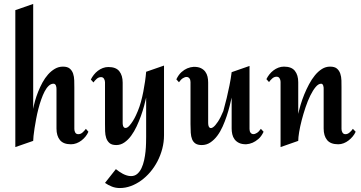

<svg xmlns="http://www.w3.org/2000/svg" viewBox="-20 -720 1815 966"><path d="M424.8 -57.1Q419.4 -44.4 410.4 -33.2Q401.4 -22 389.9 -13.2Q378.4 -4.4 365 0.7Q351.6 5.9 336.9 5.9Q298.8 5.9 281.5 -15.4Q264.2 -36.6 264.2 -73.2V-272Q264.2 -275.9 263.7 -280.5Q263.2 -285.2 261.5 -289.3Q259.8 -293.5 256.8 -296.1Q253.9 -298.8 249 -298.8Q236.3 -298.8 225.1 -288.3Q213.9 -277.8 204.6 -260Q195.3 -242.2 187.3 -219.2Q179.2 -196.3 172.9 -171.4Q166.5 -146.5 161.9 -121.6Q157.2 -96.7 153.8 -74.7Q150.4 -52.7 148.7 -36.1Q147 -19.5 147 -11.2L57.1 20V-668.9L147 -700.2V-171.9Q149.9 -189.5 156.2 -212.2Q162.6 -234.9 171.9 -258.3Q181.2 -281.7 193.6 -304.7Q206.1 -327.6 221.7 -345.2Q237.3 -362.8 256.1 -373.8Q274.9 -384.8 296.9 -384.8Q319.3 -384.8 331.1 -374.8Q342.8 -364.7 347.9 -349.4Q353 -334 353.5 -315.4Q354 -296.9 354 -279.8V-70.8Q354 -61 358.6 -53Q363.3 -44.9 374 -44.9Q386.2 -44.9 396 -54Q405.8 -63 412.1 -71.8Z M805.2 -40Q805.2 -4.9 796.4 28.6Q787.6 62 772.2 91.6Q756.8 121.1 735.8 145.8Q714.8 170.4 690.2 188.2Q665.5 206.1 638.2 216.1Q610.8 226.1 583 226.1Q562 226.1 543.5 219Q524.9 211.9 508.3 200.2L563 130.9Q570.3 136.7 579.3 143.1Q588.4 149.4 598.1 154.5Q607.9 159.7 618.4 162.8Q628.9 166 639.2 166Q657.7 166 670.7 154.8Q683.6 143.6 691.9 126Q700.2 108.4 705.1 86.2Q710 64 712.2 42Q714.4 20 714.8 0.2Q715.3 -19.5 715.3 -32.2V-229Q711.4 -211.9 705.1 -187.7Q698.7 -163.6 689.2 -137Q679.7 -110.4 667.5 -84.2Q655.3 -58.1 639.9 -37.1Q624.5 -16.1 605.7 -3.2Q586.9 9.8 564.9 9.8Q542.5 9.8 531 -0.2Q519.5 -10.3 514.4 -25.6Q509.3 -41 508.8 -59.6Q508.3 -78.1 508.3 -95.2V-306.2Q508.3 -314.9 503.4 -323.5Q498.5 -332 488.3 -332Q476.1 -332 466.1 -323Q456.1 -314 450.2 -305.2L437 -319.8Q442.9 -332 451.9 -343.5Q460.9 -355 472.4 -363.8Q483.9 -372.6 497.3 -377.7Q510.7 -382.8 525.4 -382.8Q563.5 -382.8 580.3 -361.6Q597.2 -340.3 597.2 -304.2V-103Q597.2 -100.1 597.4 -95.5Q597.7 -90.8 599.1 -86.7Q600.6 -82.5 603.5 -79.3Q606.4 -76.2 611.3 -76.2Q620.6 -76.2 630.4 -86.9Q640.1 -97.7 648.9 -111.8Q657.7 -126 664.1 -140.1Q670.4 -154.3 673.3 -161.1Q682.1 -182.1 689 -207Q695.8 -231.9 700.9 -258.1Q706.1 -284.2 709.7 -309.8Q713.4 -335.4 715.3 -358.9L805.2 -390.1Z M1306.2 -57.1Q1294.9 -33.2 1279.8 -20.5Q1264.6 -7.8 1251 -2Q1234.9 4.9 1218.3 5.9Q1196.3 5.9 1182.4 -1Q1168.5 -7.8 1160.2 -19Q1151.9 -30.3 1148.7 -44.4Q1145.5 -58.6 1145.5 -73.2V-229Q1141.6 -211.4 1135.5 -187Q1129.4 -162.6 1120.6 -136Q1111.8 -109.4 1100.1 -83.3Q1088.4 -57.1 1073 -36.6Q1057.6 -16.1 1038.3 -3.2Q1019 9.8 995.1 9.8Q975.1 9.8 963.6 2.2Q952.1 -5.4 946.5 -19.3Q940.9 -33.2 939.7 -52.5Q938.5 -71.8 938.5 -95.2V-307.1Q938.5 -318.8 933.1 -325.7Q927.7 -332.5 919.2 -332.8Q910.6 -333 900.4 -326.7Q890.1 -320.3 880.4 -306.2L867.2 -320.8Q878.4 -344.2 893.1 -357.2Q907.7 -370.1 921.9 -376Q938 -382.8 955.1 -383.8Q977.1 -383.8 991 -377Q1004.9 -370.1 1012.9 -359.1Q1021 -348.1 1024.2 -334Q1027.3 -319.8 1027.3 -305.2V-103Q1027.3 -84 1034.2 -78.1Q1041 -72.3 1052 -79.8Q1063 -87.4 1076.4 -107.7Q1089.8 -127.9 1103.5 -161.1Q1112.3 -192.9 1120.6 -226.6Q1127.4 -255.4 1134.5 -290Q1141.6 -324.7 1145.5 -356.9L1235.4 -388.2V-70.8Q1235.4 -59.1 1240.7 -52.2Q1246.1 -45.4 1254.4 -45.2Q1262.7 -44.9 1272.7 -51.3Q1282.7 -57.6 1292.5 -71.8Z M1769.5 -57.1Q1763.7 -44.4 1754.4 -33.2Q1745.1 -22 1733.6 -13.2Q1722.2 -4.4 1709 0.7Q1695.8 5.9 1681.6 5.9Q1643.1 5.9 1625.7 -15.4Q1608.4 -36.6 1608.4 -73.2V-272Q1608.4 -275.4 1608.2 -280Q1607.9 -284.7 1606.4 -288.8Q1605 -293 1602.5 -295.9Q1600.1 -298.8 1595.7 -298.8Q1582 -298.8 1568.1 -282.2Q1554.2 -265.6 1541.3 -239.3Q1528.3 -212.9 1517.3 -180.2Q1506.3 -147.5 1498 -115.5Q1489.7 -83.5 1485.1 -55.7Q1480.5 -27.8 1480.5 -11.2L1391.6 20V-308.1Q1391.6 -317.9 1386.7 -325.9Q1381.8 -334 1371.6 -334Q1359.4 -334 1349.4 -325Q1339.4 -315.9 1333.5 -307.1L1320.3 -321.8Q1326.2 -334 1335.2 -345.5Q1344.2 -356.9 1355.7 -365.7Q1367.2 -374.5 1380.6 -379.6Q1394 -384.8 1408.7 -384.8Q1446.8 -384.8 1463.6 -363.5Q1480.5 -342.3 1480.5 -306.2V-147Q1484.9 -167 1492.4 -192.6Q1500 -218.3 1510.7 -244.6Q1521.5 -271 1534.9 -296.1Q1548.3 -321.3 1564.5 -341.1Q1580.6 -360.8 1599.6 -372.8Q1618.7 -384.8 1640.6 -384.8Q1663.6 -384.8 1675.3 -374.8Q1687 -364.7 1692.1 -349.4Q1697.3 -334 1697.8 -315.4Q1698.2 -296.9 1698.2 -279.8V-70.8Q1698.2 -61 1703.1 -53Q1708 -44.9 1718.3 -44.9Q1729.5 -44.9 1739.5 -54Q1749.5 -63 1755.4 -71.8Z"/></svg>

Font: Redressed
Style: Regular
Weight: 400
Designer: Astigmatic (AOETI)
Foundry: Astigmatic (AOETI)
Version: Version 1.000